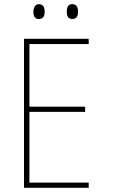

<svg xmlns="http://www.w3.org/2000/svg" viewBox="-20 -900 540 920"><path d="M194 -844Q194 -880 166 -880Q153 -880 146.5 -869Q140 -858 140 -844Q140 -809 166 -809Q194 -809 194 -844ZM354 -844Q354 -880 326 -880Q300 -880 300 -844Q300 -809 326 -809Q354 -809 354 -844ZM405 0V-25H121V-364H388V-389H121V-689H405V-714H95V0Z"/></svg>

Font: Noto Sans Mono UI Condensed Thin
Style: Regular
Weight: 250
Width: 3
Designer: Monotype Design team
Foundry: Monotype Imaging Inc.
Version: 1.000